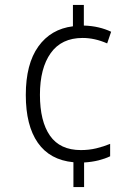

<svg xmlns="http://www.w3.org/2000/svg" viewBox="-20 -744 556 774"><path d="M318 -641Q350 -640 377.5 -633.5Q405 -627 428 -616L412 -569Q362 -591 313 -591Q228 -591 184.5 -530Q141 -469 141 -362Q141 -255 181.5 -197Q222 -139 306 -139Q339 -139 368 -146Q397 -153 424 -164V-114Q403 -104 377 -97.5Q351 -91 319 -89V10H276V-90Q181 -99 132.5 -168.5Q84 -238 84 -361Q84 -486 134.5 -556.5Q185 -627 274 -638V-724H318Z"/></svg>

Font: Noto Sans Sinhala UI SemiCondensed Light
Style: Regular
Weight: 300
Width: 4
Designer: Jelle Bosma - Monotype Design Team
Foundry: Monotype Imaging Inc.
Version: Version 2.006; ttfautohint (v1.8.4.7-5d5b)